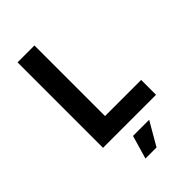

<svg xmlns="http://www.w3.org/2000/svg" viewBox="-278 -830 1158 1158"><g transform="rotate(-45 301.0 -251.0)"><path d="M109.9 -729H253.9V-127H562V0H109.9ZM288.6 77.1H426.3L339.8 226.6H245.1Z"/></g></svg>

Font: Hack
Style: Bold
Weight: 700
Monospace: yes
Designer: Christopher Simpkins
Foundry: Christopher Simpkins
Version: Version 2.017